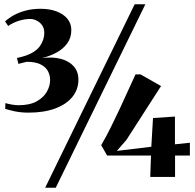

<svg xmlns="http://www.w3.org/2000/svg" viewBox="-20 -835 920 906"><path d="M114.5 -303.5Q78.5 -303.5 48.2 -310Q18 -316.5 4.5 -321.5L5.5 -348.5Q18.5 -344.5 36.2 -341.5Q54 -338.5 67.5 -338.5Q120.5 -338.5 153.5 -357Q186.5 -375.5 201.5 -403Q216.5 -430.5 216.5 -457.5Q216.5 -479 206.8 -498.2Q197 -517.5 173.5 -530.2Q150 -543 107 -543.5Q103 -542.5 96.5 -541Q90 -539.5 82.2 -537.5Q74.5 -535.5 67 -533.5L60 -561.5Q71.5 -564 83.2 -567Q95 -570 104.5 -573.5Q150.5 -590.5 169.8 -619.5Q189 -648.5 189 -679.5Q189 -702.5 178 -717Q167 -731.5 151.2 -738.8Q135.5 -746 121 -745.5Q95 -745 68.5 -736.8Q42 -728.5 18.5 -712.5L4 -734Q22 -750.5 46.2 -763.8Q70.5 -777 101.8 -785.2Q133 -793.5 172 -793.5Q214 -793.5 246.8 -781.2Q279.5 -769 298 -746.5Q316.5 -724 316.5 -692.5Q316.5 -656.5 297 -630Q277.5 -603.5 245.8 -586.5Q214 -569.5 177.5 -561Q228 -567.5 267 -557.2Q306 -547 328 -522Q350 -497 350 -459Q350 -413 321.8 -378Q293.5 -343 240.8 -323.2Q188 -303.5 114.5 -303.5ZM615.5 -815H666L243 51H193ZM689 0 692.5 -101H485.5L457.5 -150Q479.5 -187.5 501.5 -231.5Q523.5 -275.5 544.5 -320.5Q565.5 -365.5 584.5 -407.8Q603.5 -450 619.5 -484H643L740 -429L577 -175.5L531.5 -123L694 -142.5L702 -278L805.5 -285V-154L876 -161.5V-101H806V0Z"/></svg>

Font: Merriweather 144pt
Style: Bold
Weight: 700
Version: Version 2.100